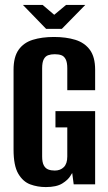

<svg xmlns="http://www.w3.org/2000/svg" viewBox="-20 -748 438 779"><path d="M166 11Q132 11 102.5 0Q73 -11 54 -43.5Q35 -76 35 -141V-465Q35 -517 55.5 -546Q76 -575 113 -586.5Q150 -598 199 -598Q248 -598 285.5 -586.5Q323 -575 344.5 -546Q366 -517 366 -465V-382H253V-471Q253 -495 246.5 -507.5Q240 -520 229 -524Q218 -528 202 -528Q187 -528 175.5 -524Q164 -520 157.5 -507.5Q151 -495 151 -471V-113Q151 -90 157.5 -77.5Q164 -65 175.5 -60.5Q187 -56 202 -56Q225 -56 239 -70Q253 -84 253 -113V-231H205V-297H366V0H279L273 -46Q271 -43 269 -40Q267 -37 266 -35Q256 -18 232.5 -3.5Q209 11 166 11ZM167 -631 73 -728H153L200 -688L248 -728H326L231 -631Z"/></svg>

Font: Alumni Sans Thin
Style: Bold
Weight: 700
Version: Version 1.018